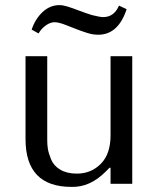

<svg xmlns="http://www.w3.org/2000/svg" viewBox="-20 -720 621 752"><path d="M80 -500H165V-170Q165 -153 167.5 -137Q170 -121 180 -96Q190 -71 216 -55.5Q242 -40 281 -40Q337 -40 375 -78.5Q413 -117 413 -190V-500H498V0H413V-63H409L393 -47Q332 14 260 12Q80 12 80 -175ZM131 -589 104 -604Q118 -646 147 -673Q176 -700 213 -700Q226 -700 244 -694.5Q262 -689 291 -678Q320 -667 340 -661Q372 -653 384 -653Q427 -653 446 -698L476 -684Q443 -584 365 -584Q355 -584 344.5 -585.5Q334 -587 320 -591.5Q306 -596 297.5 -599Q289 -602 270 -609.5Q251 -617 243 -620Q211 -633 194 -633Q177 -633 159.5 -620.5Q142 -608 131 -589Z"/></svg>

Font: Tenor Sans
Style: Regular
Weight: 400
Designer: Denis Masharov
Foundry: Denis Masharov
Version: Version 1.1